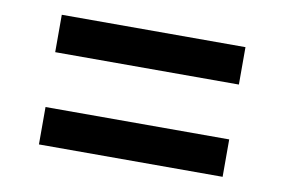

<svg xmlns="http://www.w3.org/2000/svg" viewBox="-46 -561 674 455"><g transform="rotate(10 291.0 -334.0)"><path d="M512 -178H70V-268H512ZM512 -400H70V-490H512Z"/></g></svg>

Font: Celebes SemiBold
Style: Regular
Weight: 600
Designer: Anugrah Pasau
Foundry: Lafontype
Version: Version 1.000